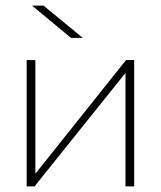

<svg xmlns="http://www.w3.org/2000/svg" viewBox="-20 -664 573 684"><path d="M75 -450H106V-45L429 -450H458V0H427V-404L103 0H75ZM94 -644H135L275 -529H233Z"/></svg>

Font: Poiret One
Style: Regular
Weight: 400
Designer: Denis Masharov (denis.masharov@gmail.com), Cyreal (Charset Expansion)
Foundry: Denis Masharov
Version: Version 1.101